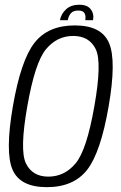

<svg xmlns="http://www.w3.org/2000/svg" viewBox="-20 -787 510 812"><path d="M178 4.5Q65 4.5 33 -69.5Q1 -143.5 34.5 -337.5Q68 -531.5 125.5 -605.5Q183 -679.5 296.2 -679.5Q409.5 -679.5 441.2 -605Q473 -530.5 439.5 -337.5Q406 -143 348.8 -69.2Q291.5 4.5 178 4.5ZM184.5 -40Q252.5 -40 299.5 -95.8Q346.5 -151.5 379 -337.5Q412 -523.5 384.8 -579.2Q357.5 -635 289.5 -635Q221.5 -635 174.8 -579.2Q128 -523.5 95.5 -337.5Q62.5 -151.5 89.8 -95.8Q117 -40 184.5 -40ZM315.5 -767Q349 -767 363.8 -747.8Q378.5 -728.5 373.5 -701.5H340.5Q344 -720.5 337.2 -731.5Q330.5 -742.5 311 -742.5Q290 -742.5 280 -731.2Q270 -720 266.5 -701.5H233.5Q238.5 -728.5 259.5 -747.8Q280.5 -767 315.5 -767Z"/></svg>

Font: Anybody Light
Style: Italic
Weight: 300
Italic angle: -10°
Designer: Tyler Finck
Foundry: Etcetera Type Company
Version: Version 1.010; ttfautohint (v1.8.3) -l 8 -r 50 -G 200 -x 14 